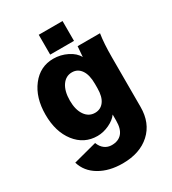

<svg xmlns="http://www.w3.org/2000/svg" viewBox="-216 -812 1029 1146"><g transform="rotate(-30 298.0 -239.0)"><path d="M379.9 -21V-64Q360.4 -36.1 319.8 -17.1Q279.3 2 238.8 2Q147 2 89.6 -71.8Q32.2 -145.5 32.2 -263.2Q32.2 -380.4 89.8 -455.1Q147.5 -529.8 238.8 -529.8Q288.6 -529.8 333.5 -507.6Q378.4 -485.4 397 -450.2Q402.8 -514.6 402.8 -522H557.1Q546.9 -457.5 546.9 -362.8V-20Q546.9 90.8 476.3 155Q405.8 219.2 287.1 219.2Q194.3 219.2 128.7 180.4Q63 141.6 43 73.2L204.1 30.8Q215.3 60.5 236.6 76.2Q257.8 91.8 285.2 91.8Q331.1 91.8 355.5 63.5Q379.9 35.2 379.9 -21ZM200.2 -263.2Q200.2 -200.2 226.1 -162.6Q252 -125 294.9 -125Q334 -125 356.9 -156Q379.9 -187 379.9 -246.1V-275.9Q379.9 -337.9 356.9 -370.8Q334 -403.8 294.9 -403.8Q252 -403.8 226.1 -366Q200.2 -328.1 200.2 -263.2ZM399.9 -560.1H235.8V-696.8H399.9Z"/></g></svg>

Font: LT Superior Black
Style: Regular
Weight: 900
Designer: Daniel Lyons
Foundry: LyonsType
Version: Version 2.005